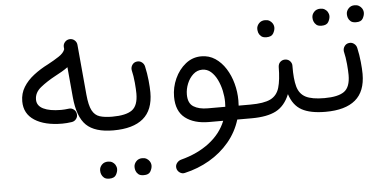

<svg xmlns="http://www.w3.org/2000/svg" viewBox="-53 -642 2051 1022"><g transform="rotate(-5 972.0 -131.0)"><path d="M66.4 -181.6Q66.4 -223.6 87.2 -257.3Q107.9 -291 143.1 -318.1Q178.2 -345.2 220.2 -366.2Q252.4 -383.3 279.5 -401.1Q306.6 -418.9 313 -439L312 -449.2Q310.5 -464.4 320.3 -476.1Q330.1 -487.8 345.2 -489.3Q360.4 -490.7 372.1 -481Q383.8 -471.2 385.3 -456.1L409.7 -187Q415 -129.9 429.4 -102.5Q443.8 -75.2 470 -66.9Q496.1 -58.6 536.6 -58.6H537.1Q552.7 -58.6 563 -48.1Q573.2 -37.6 573.2 -22Q573.2 -6.8 563 3.9Q552.7 14.6 537.1 14.6H536.6Q438 14.6 392.1 -29.8Q346.2 -74.2 336.4 -180.2L321.8 -341.8Q306.6 -330.6 288.8 -320.3Q271 -310.1 251.5 -299.8Q208 -276.4 174.1 -249.3Q140.1 -222.2 140.1 -184.6Q140.1 -151.4 174.1 -134.8Q208 -118.2 268.6 -118.2Q287.1 -118.2 309.1 -121.1Q323.7 -123.5 335.9 -114.3Q348.1 -105 350.1 -89.8Q352.5 -75.2 343.3 -63Q334 -50.8 318.8 -48.8Q292.5 -44.9 268.6 -44.9Q175.3 -44.9 120.8 -80.1Q66.4 -115.2 66.4 -181.6Z M500.5 -22Q500.5 -37.6 511.2 -48.1Q522 -58.6 537.1 -58.6Q609.9 -58.6 642.6 -82Q675.3 -105.5 675.3 -169.9Q675.3 -191.4 672.1 -228Q668.9 -264.6 661.1 -297.4Q659.2 -312.5 668 -325Q676.8 -337.4 691.9 -339.4Q706.5 -341.8 718.8 -332.8Q731 -323.7 733.9 -309.1Q742.2 -272.5 746.1 -233.9Q750 -195.3 750 -169.4Q750 -75.7 696 -30.5Q642.1 14.6 537.1 14.6Q522 14.6 511.2 3.9Q500.5 -6.8 500.5 -22ZM631.3 218.8Q631.3 202.1 643.8 188.7Q656.2 175.3 676.3 175.3Q690.4 175.3 700 181.2Q709.5 187 714.8 195.3Q722.2 206.5 722.2 219.2Q722.2 233.4 712.9 250Q703.6 266.6 676.3 266.1Q657.7 266.1 648.2 258.1Q638.7 250 634.8 239.3Q631.3 229.5 631.3 218.8ZM447.3 220.7Q447.3 204.1 459.7 190.9Q472.2 177.7 492.7 177.7Q506.3 177.7 515.9 183.3Q525.4 189 531.2 197.8Q538.1 209.5 538.1 221.2Q538.1 235.8 528.8 252.2Q519.5 268.6 492.2 268.6Q473.6 268.6 464.1 260.3Q454.6 252 450.7 241.2Q447.3 232.4 447.3 220.7Z M1047.4 14.6Q967.8 14.6 920.7 -21.7Q873.5 -58.1 873.5 -135.3Q873.5 -185.5 894.5 -231.9Q915.5 -278.3 952.4 -307.9Q989.3 -337.4 1036.6 -337.4Q1077.6 -337.4 1110.4 -315.7Q1143.1 -293.9 1166 -257.6Q1189 -221.2 1200.9 -176.8Q1212.9 -132.3 1212.9 -86.4Q1212.9 -72.3 1211.9 -58.6H1274.9Q1290.5 -58.6 1300.8 -48.1Q1311 -37.6 1311 -22Q1311 -6.8 1300.8 3.9Q1290.5 14.6 1274.9 14.6H1198.2Q1177.7 81.1 1133.5 133.5Q1089.4 186 1028.1 221.7Q966.8 257.3 895.5 273.4Q880.9 276.9 868.2 268.1Q855.5 259.3 852.5 244.6Q849.6 229.5 858.6 217.3Q867.7 205.1 881.8 201.2Q970.7 178.2 1033.4 130.1Q1096.2 82 1123 14.6ZM1046.9 -58.6H1140.6Q1141.6 -71.3 1141.6 -84Q1141.6 -112.8 1134.8 -144.5Q1127.9 -176.3 1114.5 -203.9Q1101.1 -231.4 1081.3 -248.8Q1061.5 -266.1 1035.2 -266.1Q1007.8 -266.1 986.8 -247.1Q965.8 -228 954.1 -199.2Q942.4 -170.4 942.4 -141.1Q942.4 -94.7 970.9 -76.7Q999.5 -58.6 1046.9 -58.6Z M1237.8 -22Q1237.8 -37.6 1248.8 -48.1Q1259.8 -58.6 1274.9 -58.6Q1346.7 -58.6 1382.1 -75.9Q1417.5 -93.3 1429.7 -134.3Q1441.9 -175.3 1442.4 -246.1Q1443.4 -263.2 1454.8 -272.7Q1466.3 -282.2 1481.4 -281.2Q1497.1 -280.3 1506.8 -268.8Q1516.6 -257.3 1515.6 -242.7Q1514.6 -174.3 1525.9 -133.8Q1537.1 -93.3 1570.6 -75.9Q1604 -58.6 1670.4 -58.6H1670.9Q1686.5 -58.6 1696.8 -48.1Q1707 -37.6 1707 -22Q1707 -6.8 1696.8 3.9Q1686.5 14.6 1670.9 14.6H1670.4Q1589.4 14.6 1543.7 -10.5Q1498 -35.6 1478.5 -96.7Q1453.6 -35.2 1406 -10.3Q1358.4 14.6 1274.9 14.6Q1259.8 14.6 1248.8 3.9Q1237.8 -6.8 1237.8 -22ZM1346.2 -456.1Q1346.2 -472.7 1358.6 -486.1Q1371.1 -499.5 1391.6 -499.5Q1405.8 -499.5 1415.3 -493.7Q1424.8 -487.8 1430.2 -479.5Q1437.5 -468.3 1437.5 -455.6Q1437.5 -441.4 1428 -424.8Q1418.5 -408.2 1391.1 -408.2Q1373 -408.2 1363.3 -416.5Q1353.5 -424.8 1349.6 -435.5Q1346.2 -447.8 1346.2 -456.1Z M1634.3 -22Q1634.3 -37.6 1645 -48.1Q1655.8 -58.6 1670.9 -58.6Q1743.7 -58.6 1776.4 -82Q1809.1 -105.5 1809.1 -169.9Q1809.1 -191.4 1805.9 -228Q1802.7 -264.6 1794.9 -297.4Q1793 -312.5 1801.8 -325Q1810.5 -337.4 1825.7 -339.4Q1840.3 -341.8 1852.5 -332.8Q1864.7 -323.7 1867.7 -309.1Q1876 -272.5 1879.9 -233.9Q1883.8 -195.3 1883.8 -169.4Q1883.8 -75.7 1829.8 -30.5Q1775.9 14.6 1670.9 14.6Q1655.8 14.6 1645 3.9Q1634.3 -6.8 1634.3 -22ZM1828.1 -493.7Q1828.1 -510.3 1840.6 -523.7Q1853 -537.1 1873 -537.1Q1887.2 -537.1 1896.7 -531.2Q1906.2 -525.4 1911.6 -517.1Q1918.9 -505.9 1918.9 -493.2Q1918.9 -479 1909.7 -462.4Q1900.4 -445.8 1873 -446.3Q1854.5 -446.3 1845 -454.3Q1835.4 -462.4 1831.5 -473.1Q1828.1 -482.9 1828.1 -493.7ZM1644 -491.7Q1644 -508.3 1656.5 -521.5Q1668.9 -534.7 1689.5 -534.7Q1703.1 -534.7 1712.6 -529.1Q1722.2 -523.4 1728 -514.6Q1734.9 -502.9 1734.9 -491.2Q1734.9 -476.6 1725.6 -460.2Q1716.3 -443.8 1689 -443.8Q1670.4 -443.8 1660.9 -452.1Q1651.4 -460.4 1647.5 -471.2Q1644 -480 1644 -491.7Z"/></g></svg>

Font: Mikhak-DS1-FD Regular
Style: Regular
Weight: 400
Designer: Amin Abedi
Version: Version 3.2